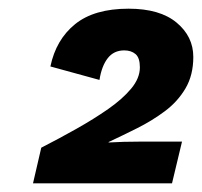

<svg xmlns="http://www.w3.org/2000/svg" viewBox="-20 -756 465 442"><path d="M56 -334 75 -416Q116 -437 156 -459.5Q196 -482 229 -505Q262 -528 282 -552Q302 -576 302 -601Q302 -623 292 -631.5Q282 -640 266 -640Q242 -640 228 -622Q214 -604 209 -572L96 -603Q109 -665 153 -700.5Q197 -736 276 -736Q348 -736 386.5 -704Q425 -672 425 -625Q425 -583 407 -552.5Q389 -522 359.5 -500Q330 -478 296 -461Q262 -444 230 -429V-428Q246 -429 265 -429.5Q284 -430 303 -430H399L376 -334Z"/></svg>

Font: Kantumruy Pro
Style: Italic
Weight: 400
Italic angle: -13°
Designer: Sovichet Tep
Foundry: Sovichet Tep
Version: Version 1.002